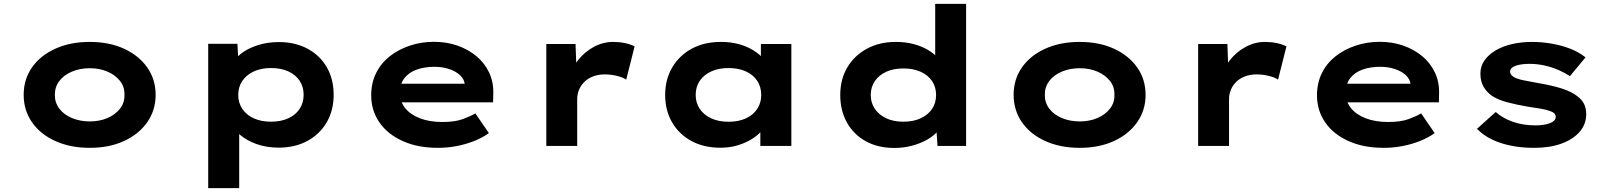

<svg xmlns="http://www.w3.org/2000/svg" viewBox="-20 -760 8366 1000"><path d="M447.2 10Q346.5 10 268.4 -25.3Q190.3 -60.6 146.8 -123.1Q103.3 -185.7 103.3 -265.9Q103.3 -347 146.8 -409.1Q190.3 -471.2 268.4 -506.5Q346.5 -541.7 447.2 -541.7Q548.5 -541.7 625.6 -506.5Q702.6 -471.2 746.6 -409.1Q790.6 -347 790.6 -265.9Q790.6 -185.7 746.6 -123.1Q702.6 -60.6 625.6 -25.3Q548.5 10 447.2 10ZM447.8 -127.6Q498.7 -127.6 539.6 -145.2Q580.4 -162.7 605 -194Q629.6 -225.4 628.2 -265.9Q629.6 -307.4 605 -338.5Q580.4 -369.6 539.6 -387.1Q498.7 -404.7 447.8 -404.7Q396.7 -404.7 354.8 -387.1Q312.9 -369.6 289.1 -338.3Q265.3 -307 265.7 -265.9Q265.3 -225.4 289.1 -194Q312.9 -162.7 354.8 -145.2Q396.7 -127.6 447.8 -127.6Z M1064.4 220V-531.7H1216.6L1222.9 -411.9L1192.6 -420.9Q1199.6 -451.8 1233.3 -479Q1267 -506.2 1319.1 -523.5Q1371.2 -540.9 1432.6 -540.9Q1517.7 -540.9 1582.2 -506.1Q1646.7 -471.3 1682.3 -409.5Q1717.8 -347.6 1717.8 -265.9Q1717.8 -185.1 1681.7 -123.1Q1645.6 -61 1581 -26Q1516.4 9 1431 9Q1368.6 9 1316.6 -9.6Q1264.6 -28.1 1230.8 -57.3Q1197 -86.6 1188.9 -117L1225.8 -131V220ZM1391.6 -126.2Q1443.3 -126.2 1481.4 -143.7Q1519.5 -161.1 1540.5 -192.8Q1561.4 -224.5 1561.4 -265.9Q1561.4 -307.8 1540.7 -339.2Q1519.9 -370.6 1481.6 -388.2Q1443.3 -405.7 1391.6 -405.7Q1340.4 -405.7 1301.8 -387.9Q1263.3 -370 1242.1 -338.6Q1220.8 -307.3 1220.8 -265.9Q1220.8 -224.5 1242.1 -192.8Q1263.3 -161.1 1301.8 -143.7Q1340.4 -126.2 1391.6 -126.2Z M2259.9 10Q2156 10 2077.4 -25.4Q1998.8 -60.7 1956 -122.7Q1913.3 -184.6 1913.3 -263.3Q1913.3 -327.2 1938.5 -378.7Q1963.8 -430.2 2009.1 -466.2Q2054.4 -502.2 2114.2 -522.2Q2174 -542.2 2240 -542.2Q2306.6 -542.2 2363.2 -522.3Q2419.7 -502.4 2462.2 -466.7Q2504.6 -431 2527.7 -381.9Q2550.8 -332.8 2549.2 -274L2548.2 -227H2023.9L2000.9 -323.9H2417.8L2400.6 -301.9V-322.4Q2397.3 -348.9 2375 -369.2Q2352.8 -389.5 2318.1 -400.8Q2283.5 -412.1 2242.3 -412.1Q2192.1 -412.1 2151.3 -397.9Q2110.6 -383.6 2086.7 -353.5Q2062.9 -323.4 2062.9 -275.5Q2062.9 -231.8 2089.8 -197.6Q2116.7 -163.4 2166.9 -144Q2217.1 -124.6 2284.4 -124.6Q2349.2 -124.6 2390.1 -139.6Q2431 -154.6 2455.8 -169.5L2526.3 -66.6Q2490.9 -41.7 2447.8 -24.8Q2404.7 -8 2357.5 1Q2310.3 10 2259.9 10Z M2825.4 0V-530.7H2977.6L2984.5 -339.3L2939.4 -348.4Q2955 -402 2990.1 -446.1Q3025.3 -490.3 3073.2 -516Q3121 -541.7 3173.6 -541.7Q3205.2 -541.7 3235 -535.5Q3264.8 -529.3 3285.2 -518.3L3241.6 -345.4Q3223.7 -357.6 3192.2 -365Q3160.7 -372.5 3130.4 -372.5Q3095.5 -372.5 3068.3 -361.8Q3041 -351.2 3022.7 -332.5Q3004.3 -313.8 2995.3 -291.3Q2986.2 -268.7 2986.2 -243.9V0Z M3732.5 9.4Q3645 9.4 3580.3 -26.1Q3515.7 -61.6 3480 -123.6Q3444.4 -185.6 3444.4 -265.3Q3444.4 -346.4 3481.2 -408.8Q3518 -471.2 3583 -506.5Q3647.9 -541.7 3735.5 -541.7Q3786.2 -541.7 3828.9 -529.9Q3871.5 -518 3903.5 -498Q3935.6 -478.1 3956 -454.4Q3976.3 -430.6 3981.4 -408.1L3943 -405.1V-530.7H4101.6V0H3940.1V-142.4L3973.2 -133.1Q3969.9 -107 3949.5 -81.8Q3929.1 -56.6 3896.6 -36.2Q3864.2 -15.9 3822.3 -3.2Q3780.4 9.4 3732.5 9.4ZM3774.3 -125.8Q3826.6 -125.8 3864.9 -143.5Q3903.2 -161.3 3924 -192.9Q3944.7 -224.5 3944.7 -265.3Q3944.7 -307.7 3924 -339.1Q3903.2 -370.5 3864.9 -388Q3826.6 -405.6 3774.3 -405.6Q3723.1 -405.6 3684.5 -388Q3645.9 -370.5 3624.6 -339.1Q3603.4 -307.7 3603.4 -265.3Q3603.4 -224.5 3624.6 -192.9Q3645.9 -161.3 3684.5 -143.5Q3723.1 -125.8 3774.3 -125.8Z M4638.1 10.6Q4552.5 10.6 4489.2 -24.4Q4425.8 -59.4 4391 -122Q4356.3 -184.6 4356.3 -265.3Q4356.3 -346.4 4392.8 -408.5Q4429.4 -470.6 4494.9 -506.2Q4560.4 -541.7 4645.6 -541.7Q4695.8 -541.7 4738.3 -530.5Q4780.9 -519.2 4813.9 -499.5Q4846.9 -479.8 4866.4 -455.9Q4886 -432.1 4889.5 -406.5L4850.8 -397.6V-740H5011.8V0H4862.9L4853.7 -135L4885.8 -124.8Q4882.9 -99.7 4862.6 -75.5Q4842.3 -51.4 4808.1 -32.2Q4773.9 -13 4730.3 -1.2Q4686.6 10.6 4638.1 10.6ZM4685 -126.1Q4737.3 -126.1 4775.6 -144Q4813.9 -162 4834.7 -193Q4855.4 -224.1 4855.4 -265.3Q4855.4 -306.5 4834.7 -337.6Q4813.9 -368.6 4775.6 -386.1Q4737.3 -403.5 4685 -403.5Q4633.4 -403.5 4595.6 -386.1Q4557.7 -368.6 4536.5 -337.6Q4515.2 -306.5 4515.2 -265.3Q4515.2 -224.1 4536.5 -193Q4557.7 -162 4595.6 -144Q4633.4 -126.1 4685 -126.1Z M5603.2 10Q5502.5 10 5424.4 -25.3Q5346.3 -60.6 5302.8 -123.1Q5259.3 -185.7 5259.3 -265.9Q5259.3 -347 5302.8 -409.1Q5346.3 -471.2 5424.4 -506.5Q5502.5 -541.7 5603.2 -541.7Q5704.5 -541.7 5781.6 -506.5Q5858.6 -471.2 5902.6 -409.1Q5946.6 -347 5946.6 -265.9Q5946.6 -185.7 5902.6 -123.1Q5858.6 -60.6 5781.6 -25.3Q5704.5 10 5603.2 10ZM5603.8 -127.6Q5654.7 -127.6 5695.6 -145.2Q5736.4 -162.7 5761 -194Q5785.6 -225.4 5784.2 -265.9Q5785.6 -307.4 5761 -338.5Q5736.4 -369.6 5695.6 -387.1Q5654.7 -404.7 5603.8 -404.7Q5552.7 -404.7 5510.8 -387.1Q5468.9 -369.6 5445.1 -338.3Q5421.3 -307 5421.7 -265.9Q5421.3 -225.4 5445.1 -194Q5468.9 -162.7 5510.8 -145.2Q5552.7 -127.6 5603.8 -127.6Z M6220.4 0V-530.7H6372.6L6379.5 -339.3L6334.4 -348.4Q6350 -402 6385.1 -446.1Q6420.3 -490.3 6468.2 -516Q6516 -541.7 6568.6 -541.7Q6600.2 -541.7 6630 -535.5Q6659.8 -529.3 6680.2 -518.3L6636.6 -345.4Q6618.7 -357.6 6587.2 -365Q6555.7 -372.5 6525.4 -372.5Q6490.5 -372.5 6463.3 -361.8Q6436 -351.2 6417.7 -332.5Q6399.3 -313.8 6390.3 -291.3Q6381.2 -268.7 6381.2 -243.9V0Z M7185.9 10Q7082 10 7003.4 -25.4Q6924.8 -60.7 6882 -122.7Q6839.3 -184.6 6839.3 -263.3Q6839.3 -327.2 6864.5 -378.7Q6889.8 -430.2 6935.1 -466.2Q6980.4 -502.2 7040.2 -522.2Q7100 -542.2 7166 -542.2Q7232.6 -542.2 7289.2 -522.3Q7345.7 -502.4 7388.2 -466.7Q7430.6 -431 7453.7 -381.9Q7476.8 -332.8 7475.2 -274L7474.2 -227H6949.9L6926.9 -323.9H7343.8L7326.6 -301.9V-322.4Q7323.3 -348.9 7301 -369.2Q7278.8 -389.5 7244.1 -400.8Q7209.5 -412.1 7168.3 -412.1Q7118.1 -412.1 7077.3 -397.9Q7036.6 -383.6 7012.7 -353.5Q6988.9 -323.4 6988.9 -275.5Q6988.9 -231.8 7015.8 -197.6Q7042.7 -163.4 7092.9 -144Q7143.1 -124.6 7210.4 -124.6Q7275.2 -124.6 7316.1 -139.6Q7357 -154.6 7381.8 -169.5L7452.3 -66.6Q7416.9 -41.7 7373.8 -24.8Q7330.7 -8 7283.5 1Q7236.3 10 7185.9 10Z M7970.5 10Q7874 10 7797.1 -15Q7720.3 -40 7672.7 -89.1L7770.2 -176.7Q7806.1 -144.3 7859.6 -125.6Q7913.1 -107 7977.7 -107Q7997.1 -107 8015.3 -109.4Q8033.5 -111.9 8048.9 -117.1Q8064.3 -122.3 8073.5 -131Q8082.7 -139.6 8082.7 -151.8Q8082.7 -172.3 8051.8 -182.1Q8032.2 -189.5 8001.1 -194.5Q7969.9 -199.5 7937.4 -204.4Q7875.6 -215.2 7828.7 -227.7Q7781.8 -240.2 7749.1 -261.9Q7721.9 -281.6 7706.2 -309.5Q7690.4 -337.4 7690.4 -376.5Q7690.4 -415.6 7712 -445.9Q7733.6 -476.3 7770.6 -497.9Q7807.6 -519.6 7856.1 -530.7Q7904.7 -541.7 7959 -541.7Q8008.9 -541.7 8060.1 -533Q8111.3 -524.3 8157.3 -506.7Q8203.2 -489 8237.9 -461.2L8156.7 -363.5Q8132.8 -379.6 8098.8 -394.7Q8064.7 -409.9 8025.2 -418.7Q7985.6 -427.5 7946.2 -427.5Q7926.8 -427.5 7909.2 -425.3Q7891.7 -423.2 7876.8 -418.5Q7861.9 -413.8 7853.5 -405.6Q7845.1 -397.4 7845.1 -386.3Q7845.1 -378.3 7850.1 -371.5Q7855.1 -364.6 7864.2 -358.9Q7881.2 -348.8 7914.7 -341.9Q7948.2 -334.9 7990.4 -327.5Q8063.4 -315.2 8114.1 -299.1Q8164.9 -282.9 8195 -259.2Q8219.3 -241 8230.4 -218.3Q8241.5 -195.5 8241.5 -165.6Q8241.5 -112.6 8207 -73.1Q8172.5 -33.6 8111.9 -11.8Q8051.3 10 7970.5 10Z"/></svg>

Font: Lexend Peta
Style: Regular
Weight: 400
Designer: Bonnie Shaver-Troup, Thomas Jockin
Foundry: Lexend
Version: Version 1.007